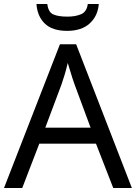

<svg xmlns="http://www.w3.org/2000/svg" viewBox="-20 -938 679 958"><path d="M545 0 459 -221H176L91 0H0L279 -717H360L638 0ZM352 -517Q349 -525 342 -546Q335 -567 328.5 -589.5Q322 -612 318 -624Q311 -593 302 -563.5Q293 -534 287 -517L206 -301H432ZM473 -918Q468 -858 427.5 -821Q387 -784 315 -784Q241 -784 203.5 -820.5Q166 -857 162 -918H216Q221 -877 246 -866Q271 -855 317 -855Q356 -855 384.5 -867Q413 -879 418 -918Z"/></svg>

Font: Noto Sans
Style: Regular
Weight: 400
Designer: Monotype Design Team
Foundry: Monotype Imaging Inc.
Version: Version 2.007